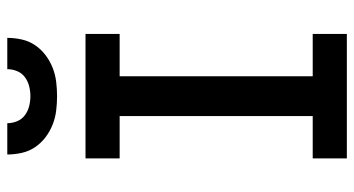

<svg xmlns="http://www.w3.org/2000/svg" viewBox="-248 -748 995 540"><g transform="rotate(-90 250.0 -477.5)"><path d="M75 0V-96H194V-639H75V-735H425V-639H306V-96H425V0ZM250 -815Q230 -815 209.5 -817.5Q189 -820 170 -827.5Q151 -835 134.5 -847.5Q118 -860 106.5 -877Q95 -894 90.5 -914.5Q86 -935 86 -955H174Q174 -941 179.5 -927.5Q185 -914 196.5 -905.5Q208 -897 222 -893.5Q236 -890 250 -890Q264 -890 278 -893.5Q292 -897 303.5 -905.5Q315 -914 320.5 -927.5Q326 -941 326 -955H414Q414 -935 409.5 -914.5Q405 -894 393.5 -877Q382 -860 365.5 -847.5Q349 -835 330 -827.5Q311 -820 290.5 -817.5Q270 -815 250 -815Z"/></g></svg>

Font: Iosevka SS18
Style: Bold
Weight: 700
Monospace: yes
Designer: Belleve Invis
Foundry: Belleve Invis
Version: Version 25.1.1; ttfautohint (v1.8.4)